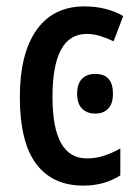

<svg xmlns="http://www.w3.org/2000/svg" viewBox="-20 -570 428 600"><path d="M240 10Q144 10 93 -58Q42 -126 42 -267Q42 -402 94 -476Q146 -550 244 -550Q280 -550 310.5 -542Q341 -534 365 -520L335 -441Q314 -451 293 -457.5Q272 -464 251 -464Q144 -464 144 -267Q144 -75 251 -75Q280 -75 305.5 -83.5Q331 -92 356 -106V-22Q307 10 240 10ZM278 -339Q333 -339 333 -277Q333 -246 318 -230.5Q303 -215 278 -215Q252 -215 236.5 -230.5Q221 -246 221 -277Q221 -308 236 -323.5Q251 -339 278 -339Z"/></svg>

Font: Avrile Sans Condensed Medium
Style: Regular
Weight: 500
Width: 3
Designer: Monotype Design Team
Foundry: Monotype Imaging Inc.
Version: Version 2.001;September 10, 2019;FontCreator 11.5.0.2425 64-